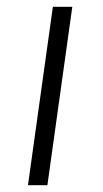

<svg xmlns="http://www.w3.org/2000/svg" viewBox="-20 -543 301 563"><path d="M192 -523 119 0H62L135 -523Z"/></svg>

Font: Glekhifnjqigglhiwekvrgaqftz
Style: Regular
Weight: 300
Italic angle: -8°
Designer: Carrois Corporate & Edenspiekermann
Foundry: Carrois Corporate GbR & Edenspiekermann AG
Version: Version 2.001